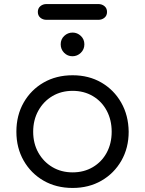

<svg xmlns="http://www.w3.org/2000/svg" viewBox="-20 -924 716 949"><path d="M339 5Q258 5 195.5 -31Q133 -67 97 -130Q61 -193 61 -273Q61 -354 97 -417Q133 -480 195.5 -516Q258 -552 339 -552Q419 -552 481 -516Q543 -480 579 -417Q615 -354 616 -273Q616 -193 580 -130Q544 -67 481.5 -31Q419 5 339 5ZM339 -72Q395 -72 439 -98Q483 -124 507.5 -169.5Q532 -215 532 -273Q532 -331 507.5 -377Q483 -423 439 -449Q395 -475 339 -475Q283 -475 239 -449Q195 -423 169.5 -377Q144 -331 144 -273Q144 -215 169.5 -169.5Q195 -124 239 -98Q283 -72 339 -72ZM338 -646Q314 -646 297 -663Q280 -680 280 -705Q280 -730 297.5 -746.5Q315 -763 339 -763Q362 -763 379.5 -746.5Q397 -730 397 -705Q397 -680 379.5 -663Q362 -646 338 -646ZM210 -826Q192 -826 179.5 -836.5Q167 -847 167 -865Q167 -883 179.5 -893.5Q192 -904 210 -904H466Q484 -904 496.5 -893.5Q509 -883 509 -865Q509 -847 496.5 -836.5Q484 -826 466 -826Z"/></svg>

Font: Comfortaa Medium
Style: Regular
Weight: 500
Designer: Johan Aakerlund
Foundry: Johan Aakerlund
Version: Version 3.104; ttfautohint (v1.8.1.43-b0c9)